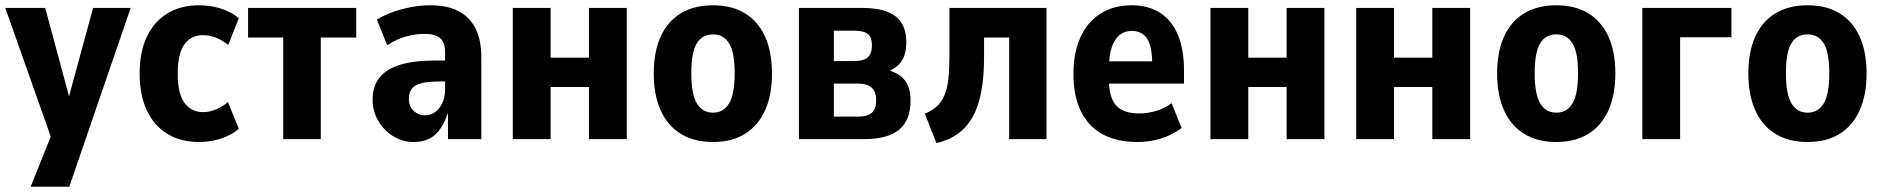

<svg xmlns="http://www.w3.org/2000/svg" viewBox="-21 -526 7120 726"><path d="M95 180 187 -50V36L-1 -496H150L247 -136H233L331 -496H473L241 180Z M732 11Q662 11 611.5 -20Q561 -51 534 -109Q507 -167 507 -248Q507 -329 534 -386.5Q561 -444 611.5 -475Q662 -506 732 -506Q776 -506 816 -493Q856 -480 882 -457L842 -356Q821 -373 797 -383Q773 -393 746 -393Q702 -393 676.5 -358.5Q651 -324 651 -247Q651 -171 677 -136.5Q703 -102 747 -102Q772 -102 797 -113Q822 -124 841 -140L882 -39Q856 -16 816 -2.5Q776 11 732 11Z M1050 0V-384H917V-496H1326V-384H1192V0Z M1542 11Q1502 11 1466.5 -10.5Q1431 -32 1409.5 -68.5Q1388 -105 1388 -150Q1388 -200 1414 -232.5Q1440 -265 1492 -281Q1544 -297 1621 -297H1677V-218H1642Q1610 -218 1588 -214.5Q1566 -211 1552 -203.5Q1538 -196 1531.5 -183Q1525 -170 1525 -152Q1525 -124 1543 -107Q1561 -90 1588 -90Q1607 -90 1624 -102Q1641 -114 1651.5 -136.5Q1662 -159 1662 -188V-327Q1662 -366 1643 -382Q1624 -398 1584 -398Q1552 -398 1516 -388.5Q1480 -379 1443 -355L1404 -452Q1434 -470 1467 -481.5Q1500 -493 1535.5 -499.5Q1571 -506 1608 -506Q1669 -506 1711.5 -484.5Q1754 -463 1776.5 -419.5Q1799 -376 1799 -309V0H1673V-100Q1662 -66 1645 -40.5Q1628 -15 1603 -2Q1578 11 1542 11Z M1918 0V-496H2061V-308H2206V-496H2349V0H2206V-197H2061V0Z M2675 11Q2604 11 2554 -19.5Q2504 -50 2477.5 -108Q2451 -166 2451 -248Q2451 -331 2477.5 -388.5Q2504 -446 2554 -476Q2604 -506 2675 -506Q2746 -506 2795.5 -476Q2845 -446 2871.5 -388.5Q2898 -331 2898 -248Q2898 -166 2871.5 -108Q2845 -50 2795.5 -19.5Q2746 11 2675 11ZM2675 -100Q2715 -100 2736 -135Q2757 -170 2757 -249Q2757 -328 2736 -362Q2715 -396 2675 -396Q2634 -396 2613.5 -362Q2593 -328 2593 -249Q2593 -170 2614 -135Q2635 -100 2675 -100Z M3000 0V-496H3240Q3298 -496 3335 -481Q3372 -466 3389 -437.5Q3406 -409 3406 -367Q3406 -324 3389.5 -297Q3373 -270 3335 -255L3336 -261Q3366 -253 3385 -238Q3404 -223 3413 -200.5Q3422 -178 3422 -146Q3422 -71 3378.5 -35.5Q3335 0 3247 0ZM3132 -85H3222Q3258 -85 3275 -99Q3292 -113 3292 -147Q3292 -180 3274.5 -195Q3257 -210 3223 -210H3132ZM3132 -295H3208Q3244 -295 3260 -309Q3276 -323 3276 -355Q3276 -386 3260 -398Q3244 -410 3208 -410H3132Z M3520 15 3476 -96Q3503 -107 3521 -123.5Q3539 -140 3550 -165.5Q3561 -191 3565 -228Q3569 -265 3569 -315V-496H3936V0H3795V-384H3700V-311Q3700 -236 3689.5 -180Q3679 -124 3657.5 -85Q3636 -46 3602 -21Q3568 4 3520 15Z M4280 11Q4202 11 4148 -18.5Q4094 -48 4066 -105.5Q4038 -163 4038 -247Q4038 -326 4064 -384Q4090 -442 4139.5 -474Q4189 -506 4258 -506Q4321 -506 4365 -478Q4409 -450 4432.5 -395Q4456 -340 4456 -260V-210H4155V-294H4350L4336 -277Q4336 -351 4316.5 -380Q4297 -409 4259 -409Q4231 -409 4212 -393.5Q4193 -378 4182.5 -346.5Q4172 -315 4172 -263V-225Q4172 -180 4184 -152Q4196 -124 4221 -110.5Q4246 -97 4287 -97Q4318 -97 4350.5 -106.5Q4383 -116 4409 -136L4447 -42Q4409 -14 4367 -1.5Q4325 11 4280 11Z M4556 0V-496H4699V-308H4844V-496H4987V0H4844V-197H4699V0Z M5107 0V-496H5250V-308H5395V-496H5538V0H5395V-197H5250V0Z M5864 11Q5793 11 5743 -19.5Q5693 -50 5666.5 -108Q5640 -166 5640 -248Q5640 -331 5666.5 -388.5Q5693 -446 5743 -476Q5793 -506 5864 -506Q5935 -506 5984.5 -476Q6034 -446 6060.5 -388.5Q6087 -331 6087 -248Q6087 -166 6060.5 -108Q6034 -50 5984.5 -19.5Q5935 11 5864 11ZM5864 -100Q5904 -100 5925 -135Q5946 -170 5946 -249Q5946 -328 5925 -362Q5904 -396 5864 -396Q5823 -396 5802.5 -362Q5782 -328 5782 -249Q5782 -170 5803 -135Q5824 -100 5864 -100Z M6189 0V-496H6526V-385H6332V0Z M6814 11Q6743 11 6693 -19.5Q6643 -50 6616.5 -108Q6590 -166 6590 -248Q6590 -331 6616.5 -388.5Q6643 -446 6693 -476Q6743 -506 6814 -506Q6885 -506 6934.5 -476Q6984 -446 7010.5 -388.5Q7037 -331 7037 -248Q7037 -166 7010.5 -108Q6984 -50 6934.5 -19.5Q6885 11 6814 11ZM6814 -100Q6854 -100 6875 -135Q6896 -170 6896 -249Q6896 -328 6875 -362Q6854 -396 6814 -396Q6773 -396 6752.5 -362Q6732 -328 6732 -249Q6732 -170 6753 -135Q6774 -100 6814 -100Z"/></svg>

Font: Nunito Sans 10pt Condensed ExtraBold
Style: Regular
Weight: 800
Width: 3
Designer: Vernon Adams
Foundry: Vernon Adams
Version: Version 3.101;gftools[0.9.27]